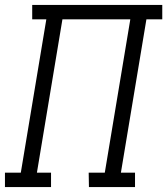

<svg xmlns="http://www.w3.org/2000/svg" viewBox="-33 -755 675 775"><path d="M173 0H-13V-58H51L154 -677H97V-735H622V-677H558L455 -58H512V0H326L325 -58H390L493 -677H219L116 -58H173Z"/></svg>

Font: Iosevka HT Light Extended
Style: Italic
Weight: 300
Width: 7
Italic angle: -9°
Monospace: yes
Designer: Belleve Invis
Foundry: Belleve Invis
Version: Version 32.3.0; ttfautohint (v1.8.4)